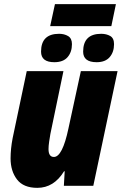

<svg xmlns="http://www.w3.org/2000/svg" viewBox="-20 -896 587 926"><path d="M517 -770 539 -876H245L222 -770ZM530 -683Q530 -712 511.5 -722.5Q493 -733 468 -733Q381 -733 381 -647Q381 -596 446 -596Q488 -596 509 -620.5Q530 -645 530 -683ZM327 -683Q327 -711 308.5 -722Q290 -733 265 -733Q178 -733 178 -647Q178 -596 242 -596Q285 -596 306 -620.5Q327 -645 327 -683ZM289 -70H292L288 0H430L547 -553H370L310 -276Q281 -139 240 -139Q214 -139 214 -177Q214 -192 217 -212.5Q220 -233 223 -250L286 -553H109L41 -230Q31 -178 31 -132Q31 -71 62 -30.5Q93 10 160 10Q240 10 289 -70Z"/></svg>

Font: Noto Sans Display SemiCondensed Black
Style: Italic
Weight: 900
Width: 4
Designer: Monotype Design team
Foundry: Monotype Imaging Inc.
Version: 1.000